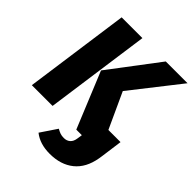

<svg xmlns="http://www.w3.org/2000/svg" viewBox="-252 -834 1197 1197"><g transform="rotate(45 347.0 -235.5)"><path d="M296 -695 199 0H16L113 -695ZM551 -140H658L639 0L635 26Q618 124 556 174Q494 224 397 224Q310 224 255 180L327 73Q345 83 358 87.5Q371 92 390 92Q415 92 431.5 77.5Q448 63 452 34L457 0H408L256 -370L502 -695H694L443 -375Z"/></g></svg>

Font: Trujillo ExtraBold
Style: Italic
Weight: 800
Italic angle: -8°
Designer: Fira Sans original fonts by bBox Type GmbH, Carrois Corporate GbR, & Edenspiekermann AG / Changes by Cristiano Sobral
Foundry: Fira Sans original fonts by bBox Type GmbH, Carrois Corporate GbR, & Edenspiekermann AG / Changes by Cristiano Sobral
Version: Version 4.301;July 28, 2020;FontCreator 13.0.0.2655 64-bit